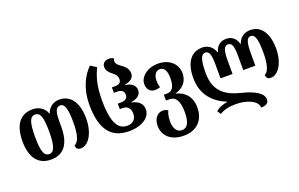

<svg xmlns="http://www.w3.org/2000/svg" viewBox="-113 -1265 3135 2010"><g transform="rotate(-20 1454.0 -260.0)"><path d="M258 13C396 13 474 -79 474 -270V-337C474 -446 493 -488 540 -488C590 -488 609 -420 609 -269C609 -144 585 -59 538 -44C538 -12 551 9 591 9C675 9 749 -101 749 -268C749 -457 666 -549 550 -549C488 -549 432 -515 408 -447H404C381 -515 318 -549 253 -549C118 -549 40 -456 40 -269C40 -80 123 13 258 13ZM259 -48C201 -48 180 -113 180 -269C180 -424 200 -488 259 -488C318 -488 338 -428 338 -269C338 -117 317 -48 259 -48Z M1127 13C1284 13 1369 -61 1369 -143C1369 -207 1324 -247 1250 -262V-266C1320 -274 1362 -309 1362 -360C1362 -412 1320 -449 1250 -455V-459C1317 -472 1354 -500 1354 -551C1354 -606 1311 -640 1276 -664C1249 -683 1230 -702 1230 -727C1230 -738 1232 -746 1238 -757C1225 -767 1208 -773 1182 -773C1137 -773 1110 -744 1110 -709C1110 -668 1134 -642 1162 -620C1192 -597 1217 -575 1217 -535C1217 -501 1198 -480 1153 -480H1113V-419H1149C1199 -419 1224 -397 1224 -359C1224 -321 1199 -299 1149 -299H1113V-238H1146C1198 -238 1230 -204 1230 -146C1230 -87 1193 -47 1128 -47C1000 -47 969 -200 969 -387C969 -568 1005 -655 1040 -732L975 -773C902 -701 829 -579 829 -387C829 -107 935 13 1127 13Z M1651 253C1793 253 1882 167 1882 22C1882 -111 1799 -172 1721 -189V-193C1800 -216 1859 -273 1859 -366C1859 -475 1772 -549 1648 -549C1531 -549 1443 -477 1443 -396C1443 -333 1481 -299 1531 -299C1549 -299 1569 -303 1588 -310C1579 -337 1576 -356 1576 -389C1576 -438 1598 -488 1649 -488C1698 -488 1722 -443 1722 -359C1722 -261 1687 -222 1636 -222H1598V-157H1637C1707 -157 1742 -98 1742 24C1742 138 1711 192 1651 192C1593 192 1563 138 1563 63C1563 10 1573 -24 1586 -52C1571 -63 1551 -70 1530 -70C1477 -70 1425 -26 1425 62C1425 173 1506 253 1651 253Z M2678 -549C2615 -549 2560 -516 2537 -447H2533C2516 -516 2468 -549 2409 -549C2348 -549 2300 -516 2283 -447H2278C2256 -516 2200 -549 2143 -549C2021 -549 1947 -456 1947 -280C1947 -86 2061 19 2195 73V77C2147 82 2093 103 2064 133L2091 172C2134 142 2194 128 2272 128C2381 128 2509 171 2509 253C2559 253 2596 237 2596 192C2596 118 2490 67 2365 37C2222 2 2087 -66 2087 -280C2087 -425 2105 -488 2156 -488C2199 -488 2214 -441 2214 -331V-180H2348V-339C2348 -447 2367 -488 2409 -488C2450 -488 2467 -447 2467 -339V-180H2602V-331C2602 -441 2620 -488 2662 -488C2710 -488 2728 -429 2728 -275C2728 -157 2706 -74 2662 -56C2662 -25 2676 -5 2713 -5C2796 -5 2868 -115 2868 -275C2868 -453 2792 -549 2678 -549Z"/></g></svg>

Font: Noto Serif Georgian Condensed Bold
Style: Regular
Weight: 700
Width: 3
Designer: Monotype Design Team, Akaki Razmadze
Foundry: Google LLC
Version: Version 2.003